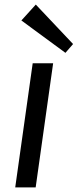

<svg xmlns="http://www.w3.org/2000/svg" viewBox="-20 -815 338 835"><path d="M211.1 -540 135.1 0H46.2L122.2 -540ZM297.8 -623.5 264.5 -585.2 73 -726 135.7 -795.1Z"/></svg>

Font: Pathway Extreme 8pt Thin
Style: Italic
Weight: 100
Italic angle: -8°
Designer: Eduardo Rodriguez Tunni
Foundry: Eduardo Rodriguez Tunni
Version: Version 1.000